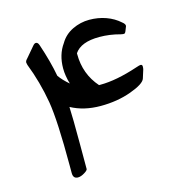

<svg xmlns="http://www.w3.org/2000/svg" viewBox="-97 -712 798 824"><g transform="rotate(-15 302.0 -299.5)"><path d="M71.8 -529.3Q74.7 -532.7 110.8 -575.2Q117.7 -583.5 124 -583.5Q133.3 -583.5 137.7 -569.3Q164.6 -489.7 176.8 -423.3Q193.4 -399.9 220.2 -377.4Q209 -414.6 209 -447.3Q209 -508.3 240.2 -551.8Q259.8 -585.4 295.7 -602.8Q331.5 -620.1 370.8 -620.1Q410.2 -620.1 444.8 -607.7Q479.5 -595.2 504.9 -572.3Q519 -561.5 516.6 -552.7L508.3 -531.7Q505.4 -524.9 502 -523.4Q498.5 -522 485.8 -524.9Q439.5 -537.6 393.6 -537.6Q311.5 -537.6 283.2 -495.1V-490.7Q283.2 -402.3 339.4 -338.4H345.2Q417 -338.4 513.2 -370.6Q529.3 -376 533.2 -376Q541.5 -376 541.5 -367.4Q541.5 -358.9 540 -354L528.3 -316.9Q521.5 -294.9 460 -272.5Q398.4 -250 323.7 -250Q249 -250 192.4 -280.8Q194.8 -233.9 194.8 -114.3V-4.4Q194.8 1.5 179 11.2Q163.1 21 149.9 21Q128.4 21 128.4 -4.4V-37.6Q128.4 -237.8 114.3 -322.3Q98.1 -416.5 64.9 -501.5Q62.5 -509.8 62.5 -512.7Q62.5 -515.6 63.7 -518.6Q64.9 -521.5 66.4 -523.2Q67.9 -524.9 71.8 -529.3Z"/></g></svg>

Font: Nika
Style: Regular
Weight: 400
Designer: Mohammad Saleh Souzanchi
Foundry: http://font-store.ir
Version: Version:1.0.0;RFB:1.2.5;Building:2016-05-25 11:08:22.297533